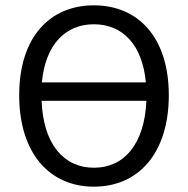

<svg xmlns="http://www.w3.org/2000/svg" viewBox="-20 -688 704 720"><path d="M332 12C498 12 613 -112 613 -331C613 -548 498 -668 332 -668C167 -668 52 -549 52 -331C52 -112 167 12 332 12ZM332 -597C441 -597 514 -519 527 -379H137C150 -519 224 -597 332 -597ZM332 -59C219 -59 142 -148 136 -310H529C522 -148 446 -59 332 -59Z"/></svg>

Font: DAIFUKU Sans
Style: Regular
Weight: 400
Designer: Original font ‘Source Han Sans JP’ : Paul D. Hunt
Foundry: Daifuku
Version: Version 1.000